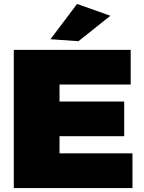

<svg xmlns="http://www.w3.org/2000/svg" viewBox="-20 -954 729 974"><path d="M50 -701H643V-525H282V-439H610V-263H282V-176H652V0H50ZM371 -934 540 -874 378 -745 236 -755Z"/></svg>

Font: Argentum Sans Black
Style: Regular
Weight: 900
Designer: Julieta Ulanovsky (Modified by Cristiano Sobral)
Foundry: Julieta Ulanovsky
Version: Version 1.000; ttfautohint (v1.5.65-e2d9)